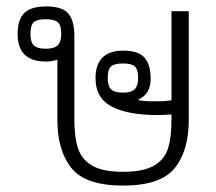

<svg xmlns="http://www.w3.org/2000/svg" viewBox="-20 -564 674 599"><path d="M159 -191V-378Q144 -372 123 -372Q35 -372 35 -458Q35 -504 56.5 -524Q78 -544 124 -544Q173 -544 192.5 -522.5Q212 -501 212 -451V-191Q212 -136 223.5 -101Q235 -66 268 -47Q301 -28 364 -28Q427 -28 460 -47Q493 -66 504 -100.5Q515 -135 515 -191V-207Q487 -205 473 -205Q379 -205 328.5 -231.5Q278 -258 278 -320Q278 -406 365 -406Q412 -406 431 -384Q450 -362 450 -318Q450 -295 441 -279Q432 -263 410 -252Q430 -248 451 -248Q472 -248 476 -248Q495 -248 515 -251V-529H569V-191Q569 -94 525 -39.5Q481 15 364 15Q247 15 203 -39.5Q159 -94 159 -191ZM171 -458Q171 -485 160.5 -494.5Q150 -504 123 -504Q95 -504 85 -494.5Q75 -485 75 -458Q75 -433 85.5 -422.5Q96 -412 123 -412Q150 -412 160.5 -423Q171 -434 171 -458ZM411 -321Q411 -347 401 -356.5Q391 -366 364 -366Q336 -366 326 -356.5Q316 -347 316 -321Q316 -296 326.5 -285.5Q337 -275 364 -275Q390 -275 400.5 -286Q411 -297 411 -321Z"/></svg>

Font: Pridi ExtraLight
Style: Regular
Weight: 275
Designer: Katatrad Team
Foundry: CadsonDemak
Version: Version 1.001